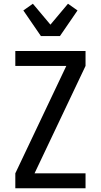

<svg xmlns="http://www.w3.org/2000/svg" viewBox="-20 -1008 540 1028"><path d="M62 0V-80L335 -655H62V-735H438V-655L165 -80H438V0ZM199 -815 105 -952 156 -988 250 -876 344 -988 395 -952 301 -815Z"/></svg>

Font: Iosevka Medium
Style: Regular
Weight: 500
Monospace: yes
Designer: Belleve Invis
Foundry: Belleve Invis
Version: Version 32.5.0; ttfautohint (v1.8.4)